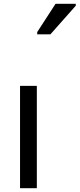

<svg xmlns="http://www.w3.org/2000/svg" viewBox="-20 -986 417 1006"><path d="M173 0H85V-536H173ZM175 -806V-818L271 -966H377V-956L244 -806Z"/></svg>

Font: Noto Sans Tifinagh Adrar
Style: Regular
Weight: 400
Designer: JamraPatel
Foundry: JamraPatel LLC
Version: Version 2.006; ttfautohint (v1.8.4.7-5d5b)